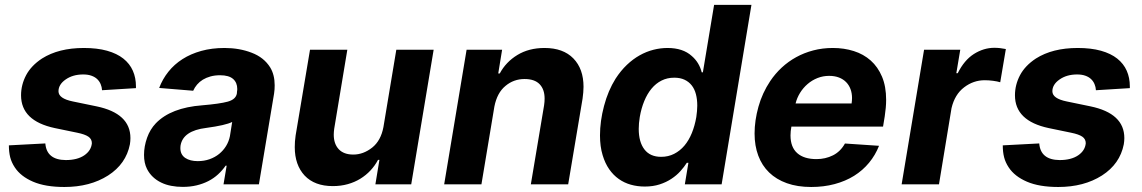

<svg xmlns="http://www.w3.org/2000/svg" viewBox="-20 -747 4629 778"><path d="M240.8 10.7Q163.7 10.7 113.8 -10.8Q63.9 -32.3 40.1 -68.5Q26.6 -88.8 21.3 -109.9Q16 -131 16 -158L163.7 -165.8Q169 -99.1 246.4 -98.4Q293 -98.4 321.4 -117.5Q349.4 -136.7 352.3 -166.5Q352.3 -183.6 338.2 -193.2Q324.2 -202.8 293 -209.2L202.1 -228Q65.3 -257.1 65.3 -360.8Q65.3 -403.4 85.9 -442.5Q106.5 -481.2 150.2 -509.9Q217.7 -552.6 319.6 -552.6Q373.9 -552.6 413.9 -541.4Q453.8 -530.2 479.8 -509.6Q505.7 -489 518.3 -460.4Q530.9 -431.8 530.9 -397V-389.9L393.5 -381.4Q392.8 -394.5 387.8 -406.2Q382.8 -418 373.6 -426.7Q364.3 -435.4 350.3 -440.3Q336.3 -445.3 317.1 -445.3Q274.9 -445.3 245.7 -424.7Q217 -404.5 217 -377.1Q217 -347.7 275.2 -335.9L371.1 -316.1Q508.5 -287.6 508.5 -187.5Q508.5 -175.4 506.4 -162.3Q490.8 -82.7 418 -35.9Q344.8 10.7 240.8 10.7Z M720.5 10.3Q696 10.3 673.8 6Q651.6 1.8 633 -7.3Q614.3 -16.3 599.8 -30Q585.2 -43.7 575.6 -62.5Q563.6 -86.3 563.6 -119.3Q563.6 -153.8 576 -188.9Q588.1 -223 611.5 -247.5Q672.6 -310.7 799.4 -320.3Q870.7 -326.3 903.1 -335.2Q936.4 -344.5 940 -369.3Q940 -372.2 940.2 -374.3Q940.3 -376.4 940.7 -378.2Q941.1 -380 941.2 -381.9Q941.4 -383.9 941.4 -386.4Q941.4 -412.3 924.4 -427.2Q907.3 -442.1 871.8 -442.1Q850.5 -442.1 833.1 -437.3Q815.7 -432.5 802 -424.2Q788.4 -415.8 778.6 -404.3Q768.8 -392.8 762.8 -379.3L625 -390.6Q638.5 -426.5 662.3 -456.3Q686.1 -486.2 719.5 -507.5Q752.8 -528.8 795.6 -540.7Q838.4 -552.6 889.9 -552.6Q949.9 -552.6 999.6 -533.4Q1049.4 -514.6 1074.9 -473.7Q1093 -443.9 1093 -401.6Q1093 -393.5 1092.5 -385.1Q1092 -376.8 1090.6 -367.9L1029.1 0H885.7L898.4 -75.6H894.2Q881 -56.5 863.6 -40.5Q846.2 -24.5 824.4 -13.3Q802.6 -2.1 776.6 4.1Q750.7 10.3 720.5 10.3ZM781.2 -94.1Q807.2 -94.1 829.2 -101.9Q851.2 -109.7 868.1 -123.4Q884.9 -137.1 896.1 -155.4Q907.3 -173.7 911.6 -195L920.8 -252.8Q894.2 -239.3 815.7 -228.7Q721.6 -217.3 711.6 -157.3Q711.3 -154.5 711.1 -151.8Q710.9 -149.1 710.9 -146.7Q710.9 -120.4 730.8 -106.9Q750.4 -94.1 781.2 -94.1Z M1328.5 7.1Q1255 7.1 1214.5 -35.5Q1174.4 -78.5 1174.4 -150.9Q1174.4 -162.3 1175.2 -174Q1176.1 -185.7 1177.9 -198.2L1236.2 -545.5H1387.4L1334.2 -225.1Q1333.5 -218.8 1332.9 -212.9Q1332.4 -207 1332.4 -201.3Q1332.4 -164.1 1352.6 -142.4Q1372.9 -120.7 1411.6 -120.7Q1452.4 -120.7 1488.3 -149.1Q1523.4 -177.2 1533.7 -232.2L1585.9 -545.5H1737.2L1646.3 0H1501.1L1517.4 -99.1H1511.7Q1499.3 -75.6 1481.2 -56.3Q1463.1 -36.9 1440 -22.7Q1416.9 -8.5 1388.8 -0.7Q1360.8 7.1 1328.5 7.1Z M2282.3 0H2131L2184.7 -320.3Q2186.8 -334.5 2186.8 -347.3Q2186.8 -384.9 2166.5 -405.9Q2146.3 -426.8 2105.5 -426.8Q2061.4 -426.8 2028.1 -398.8Q1994.3 -371.1 1983.3 -315.3L1930.8 0H1779.8L1870.7 -545.5H2014.6L1998.9 -449.2H2005Q2029.8 -495.7 2076.3 -524.1Q2122.9 -552.6 2186.4 -552.6Q2262.1 -552.6 2303.3 -510.3Q2344.5 -468 2344.5 -395.2Q2344.5 -383.9 2343.4 -372Q2342.3 -360.1 2340.6 -347.3Z M2592.7 8.9Q2562.9 8.9 2536.2 1.4Q2509.6 -6 2487.4 -21.7Q2465.2 -37.3 2448.5 -61.3Q2431.8 -85.2 2421.9 -118.3Q2411.2 -153.4 2411.2 -198.2Q2411.2 -256 2427.6 -317.8Q2443.9 -379.6 2474.4 -428.3Q2495.4 -460.6 2520.2 -484.2Q2545.1 -507.8 2572.1 -522.9Q2599.1 -538 2627.7 -545.3Q2656.2 -552.6 2685 -552.6Q2747.2 -552.6 2783 -520.2Q2813.2 -494.3 2823.5 -453.8H2828.1L2873.6 -727.3H3024.9L2904.1 0H2755L2769.5 -87.4H2763.1Q2752.5 -70.7 2737 -53.4Q2721.6 -36.2 2700.6 -22.4Q2679.7 -8.5 2652.9 0.2Q2626.1 8.9 2592.7 8.9ZM2659.1 -111.5Q2687.9 -111.5 2711.6 -123.6Q2735.4 -135.7 2753.4 -157Q2771.3 -178.3 2783.4 -207.9Q2795.5 -237.6 2801.5 -272.7Q2803.3 -285.2 2804.3 -296.7Q2805.4 -308.2 2805.4 -318.9Q2805.4 -344.5 2799.9 -365.4Q2794.4 -386.4 2782.8 -401.1Q2771.3 -415.8 2753.7 -424Q2736.2 -432.2 2712 -432.2Q2683.6 -432.2 2660.7 -420.6Q2637.8 -409.1 2620.2 -388Q2602.6 -366.8 2590.6 -337.5Q2578.5 -308.2 2572.4 -272.7Q2568.2 -247.2 2568.2 -224.8Q2568.2 -171.5 2591.3 -141.5Q2614.3 -111.5 2659.1 -111.5Z M3267 10.7Q3211.3 10.7 3168.5 -4.6Q3125.7 -19.9 3096.6 -48.1Q3067.5 -76.3 3052.6 -116.3Q3037.6 -156.2 3037.6 -206Q3037.6 -258.2 3053.3 -314.6Q3068.9 -370.4 3100.9 -418.3Q3121.1 -448.5 3147.7 -473.2Q3174.4 -497.9 3206.3 -515.4Q3238.3 -533 3275.6 -542.8Q3312.9 -552.6 3354.8 -552.6Q3400.2 -552.6 3439.6 -540.1Q3479 -527.7 3508.2 -501.8Q3537.3 -475.9 3554 -436.3Q3570.7 -396.7 3570.7 -342.3Q3570.7 -326.7 3569.2 -310.2Q3567.8 -293.7 3565 -275.6L3558.2 -234H3186.8Q3185 -224.8 3184.1 -215.7Q3183.2 -206.7 3183.2 -198.2Q3183.2 -150.6 3210.6 -126.4Q3237.9 -102.3 3288.4 -102.3Q3324.6 -102.3 3355.1 -117.5Q3385.7 -132.8 3403.8 -165.5L3541.9 -156.2Q3527 -118.3 3501.4 -87.4Q3475.9 -56.5 3440.9 -34.6Q3405.9 -12.8 3362 -1.1Q3318.2 10.7 3267 10.7ZM3430.8 -327.8Q3431.5 -333.5 3432 -339Q3432.5 -344.5 3432.5 -349.8Q3432.5 -369 3426.5 -385.5Q3420.5 -402 3408.7 -414.1Q3397 -426.1 3379.6 -432.9Q3362.2 -439.6 3339.5 -439.6Q3315 -439.6 3292.6 -430.8Q3270.2 -421.9 3252.3 -406.4Q3234.4 -391 3221.8 -370.6Q3209.2 -350.1 3203.8 -327.8Z M3784.8 0H3633.5L3724.4 -545.5H3871.1L3855.1 -450.3H3860.8Q3887.1 -503.2 3926.1 -528.1Q3965.9 -553.3 4009.2 -553.3Q4031.6 -553.3 4055.8 -548.3L4033 -413.7Q4021.3 -417.3 4003.9 -419.6Q3986.5 -421.9 3970.2 -421.9Q3924.4 -421.9 3886.7 -393.1Q3848.7 -364.3 3835.6 -308.6Z M4268.1 10.7Q4191.1 10.7 4141.2 -10.8Q4091.3 -32.3 4067.5 -68.5Q4054 -88.8 4048.7 -109.9Q4043.3 -131 4043.3 -158L4191.1 -165.8Q4196.4 -99.1 4273.8 -98.4Q4320.3 -98.4 4348.7 -117.5Q4376.8 -136.7 4379.6 -166.5Q4379.6 -183.6 4365.6 -193.2Q4351.6 -202.8 4320.3 -209.2L4229.4 -228Q4092.7 -257.1 4092.7 -360.8Q4092.7 -403.4 4113.3 -442.5Q4133.9 -481.2 4177.6 -509.9Q4245 -552.6 4346.9 -552.6Q4401.3 -552.6 4441.2 -541.4Q4481.2 -530.2 4507.1 -509.6Q4533 -489 4545.6 -460.4Q4558.2 -431.8 4558.2 -397V-389.9L4420.8 -381.4Q4420.1 -394.5 4415.1 -406.2Q4410.2 -418 4400.9 -426.7Q4391.7 -435.4 4377.7 -440.3Q4363.6 -445.3 4344.5 -445.3Q4302.2 -445.3 4273.1 -424.7Q4244.3 -404.5 4244.3 -377.1Q4244.3 -347.7 4302.6 -335.9L4398.4 -316.1Q4535.9 -287.6 4535.9 -187.5Q4535.9 -175.4 4533.7 -162.3Q4518.1 -82.7 4445.3 -35.9Q4372.2 10.7 4268.1 10.7Z"/></svg>

Font: Linik Sans
Style: Bold Italic
Weight: 700
Italic angle: 9°
Designer: Fonts by Rasmus Andersson / Changes by Cristiano Sobral with parts from Marc Monis
Foundry: rsms
Version: Version 3.020; ttfautohint (v1.6)